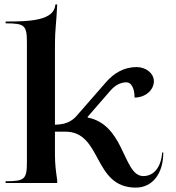

<svg xmlns="http://www.w3.org/2000/svg" viewBox="-20 -816 785 856"><path d="M5 0H235V-13C229.2 -52.2 225 -85.5 225 -125V-229H271.4C354 -229 384.4 -166.6 418.2 -104.3C452 -42 489.3 20.4 585.6 20.4C658.8 20.4 708 -40.6 708 -136H703C698.4 -72.1 667.2 -31 618.8 -31C570.1 -31 550.3 -97.2 516.5 -163.3C487.4 -220.2 448 -277.1 370.9 -291.9V-295.4L471.4 -411C491.3 -433.9 515.1 -449 544 -449C565.6 -449 580 -421.6 580 -381C627.5 -381 666 -413.9 666 -454C666 -488.6 631.5 -517 589 -517C533.6 -517 487.4 -490.6 450.4 -447L321.2 -299C300.4 -275.1 273.2 -263.4 241 -261L225 -260V-600C225 -658.2 226.8 -679.2 229.2 -707.5C230.9 -727.4 232.9 -751.4 235 -796H227C222 -724 113.7 -720 5 -720V-712C90.5 -712 100 -703.3 100 -625V-95C100 -16.7 90.5 -8 5 -8Z"/></svg>

Font: Prida01
Style: Black
Weight: 900
Designer: gluk
Foundry: gluk
Version: Version 00.072